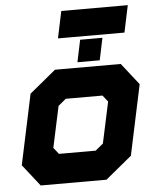

<svg xmlns="http://www.w3.org/2000/svg" viewBox="-56 -861 740 909"><g transform="rotate(-5 314.0 -407.0)"><path d="M100.5 0 19.5 -103 90.5 -437 215.5 -540H528L609 -437L538 -103L413 0ZM155.5 -71H394L474.5 -141L530.5 -403L479 -470H236.5L156 -403L100 -141ZM155.5 -71 100 -141 156 -403 236.5 -470H479L530.5 -403L474.5 -141L394 -71ZM199.5 -141.5H374L411 -172L453 -368L429 -398.5H254.5L217.5 -368L175.5 -172ZM324.5 -566 346.5 -671H452.5L430.5 -566ZM386.5 -611H386L389 -625H389.5ZM242.5 -686.5 269.5 -814.5H585.5L558.5 -686.5ZM321 -749.5H513H321Z"/></g></svg>

Font: Tourney Thin Black
Style: Italic
Weight: 900
Italic angle: -12°
Version: Version 1.015